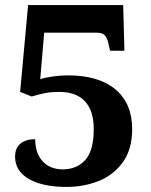

<svg xmlns="http://www.w3.org/2000/svg" viewBox="-20 -734 599 764"><path d="M40 -110.8Q40 -145 61.5 -162.6Q83 -180.2 120.1 -180.2Q120.1 -124.5 149.7 -92.3Q179.2 -60.1 230 -60.1Q285.2 -60.1 319.1 -97.2Q353 -134.3 353 -220.2Q353 -293.9 317.9 -331.1Q282.7 -368.2 216.8 -368.2Q183.1 -368.2 160.4 -363.8Q137.7 -359.4 106 -350.1L60.1 -368.2L91.8 -713.9H470.2L475.1 -532.2H418L410.2 -565.9Q404.8 -585.9 395.5 -595Q386.2 -604 363.8 -604H155.8L140.1 -418.9Q156.2 -424.8 188.2 -429.4Q220.2 -434.1 250 -434.1Q372.6 -434.1 439.2 -378.4Q505.9 -322.8 505.9 -220.2Q505.9 -138.7 467.8 -87.2Q429.7 -35.6 370.6 -12.9Q311.5 9.8 245.1 9.8Q149.4 9.8 94.7 -22Q40 -53.7 40 -110.8Z"/></svg>

Font: Noto Serif Devanagari
Style: Bold
Weight: 700
Designer: Monotype Design Team
Foundry: Monotype Imaging Inc.
Version: Version 1.01